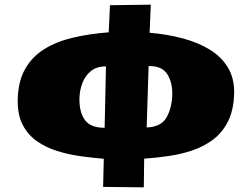

<svg xmlns="http://www.w3.org/2000/svg" viewBox="-20 -660 1076 820"><path d="M594.2 140.1 420.4 138.2 423.3 18.1Q376 14.2 324.5 7.1Q272.9 0 224.4 -15.1Q175.8 -30.3 137.2 -57.4Q98.6 -84.5 76.4 -127.9Q54.2 -171.4 55.7 -235.8Q57.6 -313 87.2 -365.2Q116.7 -417.5 168.7 -450Q220.7 -482.4 290.8 -499Q360.8 -515.6 444.3 -522L449.7 -637.7L624 -640.1L619.1 -520Q695.3 -513.7 761.5 -495.8Q827.6 -478 877.2 -447.3Q926.8 -416.5 954.1 -370.4Q981.4 -324.2 980 -260.7Q978 -189.5 953.6 -141.1Q929.2 -92.8 888.9 -63Q848.6 -33.2 799.1 -16.8Q749.5 -0.5 697 6.8Q644.5 14.2 595.7 17.6ZM606.4 -115.7Q667.5 -117.7 690.7 -157.5Q713.9 -197.3 715.8 -256.3Q716.8 -307.6 694.3 -343.3Q671.9 -378.9 614.7 -377.9ZM426.8 -114.3 432.6 -376.5Q392.6 -376.5 367.9 -356.2Q343.3 -335.9 331.8 -305.2Q320.3 -274.4 319.3 -242.2Q317.9 -180.7 342.8 -147.2Q367.7 -113.8 426.8 -114.3Z"/></svg>

Font: Seymour One
Style: Regular
Weight: 400
Designer: Vernon Adams
Foundry: Vernon Adams
Version: Version 1.100; ttfautohint (v1.8.4.7-5d5b);gftools[0.9.33]